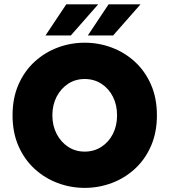

<svg xmlns="http://www.w3.org/2000/svg" viewBox="-20 -870 798 904"><path d="M378.9 14.6Q312.5 14.6 251.5 -8.3Q190.4 -31.2 142.6 -75.2Q94.7 -119.1 66.9 -182.6Q39.1 -246.1 39.1 -327.1Q39.1 -408.2 66.9 -471.7Q94.7 -535.2 142.6 -579.1Q190.4 -623 251.5 -646Q312.5 -668.9 378.9 -668.9Q445.3 -668.9 506.3 -646Q567.4 -623 615.2 -579.1Q663.1 -535.2 690.9 -471.7Q718.8 -408.2 718.8 -327.1Q718.8 -246.1 690.9 -182.6Q663.1 -119.1 615.2 -75.2Q567.4 -31.2 506.3 -8.3Q445.3 14.6 378.9 14.6ZM378.9 -156.2Q422.9 -156.2 457.5 -178.7Q492.2 -201.2 511.7 -239.7Q531.2 -278.3 531.2 -327.1Q531.2 -376 511.7 -414.6Q492.2 -453.1 457.5 -475.6Q422.9 -498 378.9 -498Q335 -498 300.8 -475.6Q266.6 -453.1 246.6 -414.6Q226.6 -376 226.6 -327.1Q226.6 -278.3 246.6 -239.7Q266.6 -201.2 300.8 -178.7Q335 -156.2 378.9 -156.2ZM393.6 -703.1 491.2 -849.6H641.6L512.7 -703.1ZM194.3 -703.1 292 -849.6H442.4L313.5 -703.1Z"/></svg>

Font: Sen ExtraBold
Style: Regular
Weight: 800
Version: Version 2.000;gftools[0.9.31]